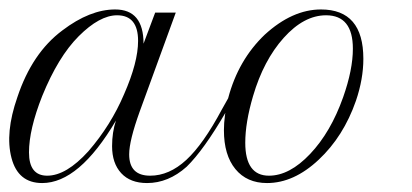

<svg xmlns="http://www.w3.org/2000/svg" viewBox="-38 -387 885 412"><path d="M52.5 5.8Q0.8 5.8 -13.3 -47.9Q-27.5 -101.7 -0.8 -178.3Q30.8 -273.3 95.8 -321.7Q155 -366.7 209.2 -366.7Q270 -366.7 270 -293.3L295 -360H339.2L261.7 -147.5Q239.2 -85 239.2 -55.8Q239.2 -10 284.2 -10Q325 -10 361.7 -43.8Q398.3 -77.5 438.3 -152.5L454.2 -180.8L462.5 -174.2L446.7 -146.7Q399.2 -65 362.5 -29.2Q323.3 5.8 277.5 5.8Q241.7 5.8 222.1 -15.4Q202.5 -36.7 202.5 -73.3Q202.5 -103.3 210.8 -128.3Q131.7 5.8 52.5 5.8ZM24.2 -60Q24.2 -10 63.3 -10Q104.2 -10 151.7 -62.5Q200 -118.3 228.3 -185Q258.3 -253.3 258.3 -299.2Q258.3 -354.2 213.3 -354.2Q175.8 -354.2 130.8 -309.2Q86.7 -265 52.5 -180.8Q24.2 -109.2 24.2 -60Z M442.5 -107.5Q442.5 -138.3 451.7 -176.7Q473.3 -258.3 530 -312.5Q589.2 -366.7 650.8 -366.7Q741.7 -366.7 741.7 -260.8Q741.7 -217.5 725.8 -170.8Q699.2 -94.2 645.8 -44.2Q592.5 5.8 535 5.8Q491.7 5.8 467.1 -24.2Q442.5 -54.2 442.5 -107.5ZM488.3 -80.8Q488.3 -10 539.2 -10Q583.3 -10 627.5 -56.7Q671.7 -103.3 698.3 -178.3Q719.2 -237.5 719.2 -282.5Q719.2 -354.2 661.7 -354.2Q614.2 -354.2 570.8 -305.8Q527.5 -257.5 505 -180.8Q488.3 -124.2 488.3 -80.8Z"/></svg>

Font: Sirivennela
Style: Regular
Weight: 400
Designer: Appaji Ambarisha Darbha
Foundry: Appaji Ambarisha Darbha
Version: Version 1.00; ttfautohint (v1.8.4.7-5d5b)